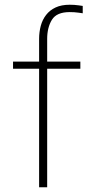

<svg xmlns="http://www.w3.org/2000/svg" viewBox="-20 -790 416 810"><path d="M179 0H145V-626Q145 -655 152 -681Q159 -707 174.5 -727Q190 -747 214.5 -758.5Q239 -770 274 -770Q294 -770 311.5 -767.5Q329 -765 329 -765V-734Q329 -734 311.5 -736.5Q294 -739 274 -739Q219 -739 199 -706.5Q179 -674 179 -626ZM319 -500H35V-530H319Z"/></svg>

Font: Be Vietnam Pro Variable Thin
Style: Regular
Weight: 100
Designer: Lam Bao, Tony Le, Vietanh Nguyen
Foundry: Yellow Type Foundry
Version: Version 1.002